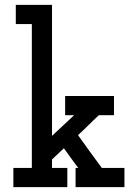

<svg xmlns="http://www.w3.org/2000/svg" viewBox="-20 -770 567 790"><path d="M35 0V-79H111V-671H45V-750H194V-211L285 -296H248V-375H449V-296H387Q365 -276 344 -255Q323 -234 301 -214Q325 -180 349.5 -146.5Q374 -113 399 -79H492V0H291V-79H302Q287 -99 272 -119.5Q257 -140 243 -160L194 -114V-79H257V0Z"/></svg>

Font: Josefin Slab
Style: Bold
Weight: 700
Designer: Santiago Orozco
Foundry: Typemade
Version: Version 2.000